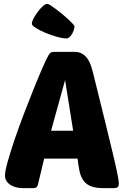

<svg xmlns="http://www.w3.org/2000/svg" viewBox="-20 -980 659 1000"><path d="M366 -710Q391 -710 407.5 -700.5Q424 -691 435 -675.5Q446 -660 453 -640Q460 -620 465 -599Q505 -437 531 -332Q557 -227 572 -162.5Q587 -98 593 -67Q599 -36 599 -24Q599 -10 592.5 -5Q586 0 572 0H521Q478 0 452.5 -10.5Q427 -21 413.5 -41Q400 -61 394 -89.5Q388 -118 384 -154H210L177 -16Q172 0 154 0H101Q85 0 68 -3.5Q51 -7 37.5 -15Q24 -23 15 -35.5Q6 -48 6 -66Q6 -88 20 -138Q34 -188 55.5 -251.5Q77 -315 103.5 -384.5Q130 -454 155 -516Q180 -578 200.5 -625Q221 -672 232 -691Q240 -705 246.5 -707.5Q253 -710 271 -710ZM246 -299H361L319 -563ZM368 -843Q368 -835 364.5 -824Q361 -813 355.5 -803.5Q350 -794 342.5 -787Q335 -780 327 -780Q305 -780 274 -789Q243 -798 214.5 -810Q186 -822 166 -835Q146 -848 146 -856Q146 -868 155.5 -885.5Q165 -903 177.5 -919.5Q190 -936 203.5 -948Q217 -960 226 -960Q231 -960 243.5 -952Q256 -944 271.5 -932.5Q287 -921 304.5 -906.5Q322 -892 336 -879Q350 -866 359 -856Q368 -846 368 -843Z"/></svg>

Font: PoetsenOne
Style: Regular
Weight: 400
Designer: Rodrigo Fuenzalida, Pablo Impallari
Foundry: Pablo Impallari, Rodrigo Fuenzalida
Version: Version 1.000; ttfautohint (v0.8) -G 200 -r 50